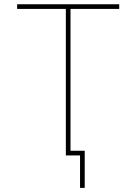

<svg xmlns="http://www.w3.org/2000/svg" viewBox="-20 -748 656 924"><path d="M62.5 -705.1V-727.5H553.7V-705.1H319.3V0H296.9V-705.1ZM365.2 156.2V0H312.5V-22.5H387.7V156.2Z"/></svg>

Font: Inter Thin
Style: Regular
Weight: 250
Designer: Rasmus Andersson
Foundry: rsms
Version: Version 4.001;git-66647c0bb